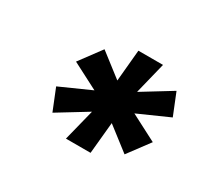

<svg xmlns="http://www.w3.org/2000/svg" viewBox="-91 -873 762 699"><g transform="rotate(30 290.5 -523.5)"><path d="M245.6 -318.4 278.8 -450.7 155.8 -375.5 119.6 -465.3 247.6 -522.5 137.2 -579.6 204.6 -670.4 301.8 -595.2 314 -727.5H417.5L384.8 -595.2L507.3 -670.4L543.9 -579.6L415.5 -522.5L525.9 -465.3L459 -375.5L361.8 -450.7L349.1 -318.4Z"/></g></svg>

Font: Inter 16pt ExtraBold
Style: Italic
Weight: 800
Italic angle: -9.3988°
Version: Version 4.001;git-66647c0bb